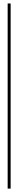

<svg xmlns="http://www.w3.org/2000/svg" viewBox="-20 -1008 108 1128"><path d="M25 -987.5H42.5V100H25Z"/></svg>

Font: Equateur
Style: Regular
Weight: 400
Designer: Ange Degheest & Eugénie Bidaut
Foundry: Velvetyne Type Foundry
Version: Version 1.000;FEAKit 1.0